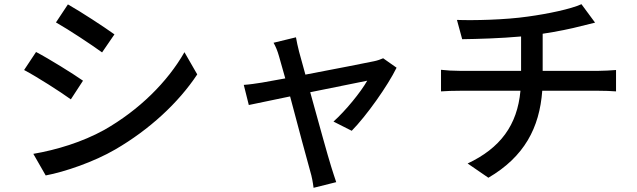

<svg xmlns="http://www.w3.org/2000/svg" viewBox="-20 -800 3040 916"><path d="M304 -779 247 -693C309 -658 416 -587 467 -550L526 -636C479 -670 366 -744 304 -779ZM139 -66 198 37C289 20 429 -28 530 -87C692 -181 831 -309 921 -445L860 -551C779 -409 644 -275 477 -180C372 -122 250 -85 139 -66ZM152 -552 95 -466C159 -432 265 -364 318 -326L376 -415C329 -448 215 -519 152 -552Z M1872 -477 1808 -522C1797 -517 1780 -511 1765 -508C1729 -500 1572 -470 1437 -444L1407 -553C1401 -578 1395 -602 1392 -622L1285 -596C1295 -579 1304 -557 1311 -532L1341 -426L1230 -406C1198 -401 1172 -397 1143 -395L1167 -299L1364 -340C1401 -200 1446 -32 1460 17C1468 43 1473 72 1476 96L1584 69C1577 50 1566 13 1560 -5C1545 -52 1499 -219 1460 -360L1732 -415C1701 -360 1628 -271 1571 -220L1658 -176C1728 -247 1830 -391 1872 -477Z M2084 -467V-364C2109 -366 2144 -367 2175 -367H2463C2448 -202 2366 -93 2211 -20L2310 48C2481 -52 2554 -190 2567 -367H2837C2863 -367 2895 -366 2919 -364V-466C2897 -464 2856 -462 2835 -462H2569V-639C2636 -649 2705 -663 2754 -676C2770 -680 2792 -685 2819 -692L2754 -780C2704 -757 2594 -734 2499 -721C2389 -705 2236 -702 2160 -705L2185 -613C2258 -614 2367 -617 2466 -626V-462H2174C2143 -462 2108 -464 2084 -467Z"/></svg>

Font: Noto Sans CJK HK Medium
Style: Regular
Weight: 500
Designer: Ryoko NISHIZUKA 西塚涼子 (kana, bopomofo & ideographs); Paul D. Hunt (Latin, Greek & Cyrillic); Sandoll Communications 산돌커뮤니
Foundry: Adobe
Version: Version 2.004;hotconv 1.0.118;makeotfexe 2.5.65603